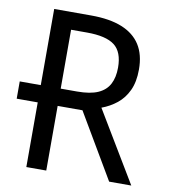

<svg xmlns="http://www.w3.org/2000/svg" viewBox="-81 -784 761 854"><g transform="rotate(10 300.0 -357.0)"><path d="M0 -292V-370H197V-292ZM95 0V-714H262Q346 -714 401.5 -691.5Q457 -669 485 -625Q513 -581 513 -514Q513 -458 495 -419.5Q477 -381 446.5 -356.5Q416 -332 378 -318L569 0H469L297 -292H185V0ZM259 -370Q318 -370 353 -385.5Q388 -401 404 -431.5Q420 -462 420 -506Q420 -577 381.5 -606.5Q343 -636 257 -636H185V-370Z"/></g></svg>

Font: Noto Sans Mono
Style: Regular
Weight: 400
Designer: Monotype Design Team
Foundry: Monotype Imaging Inc.
Version: Version 2.014